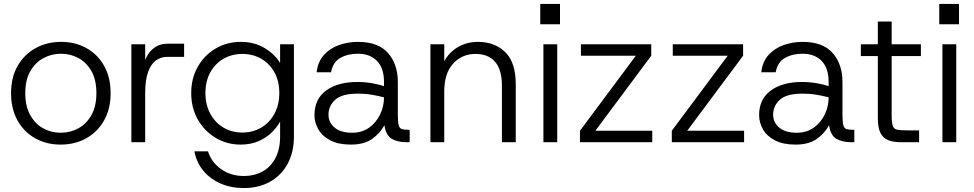

<svg xmlns="http://www.w3.org/2000/svg" viewBox="-20 -720 4931 972"><path d="M287 12Q215 12 158 -20Q101 -52 68.5 -110.5Q36 -169 36 -248Q36 -328 69 -386Q102 -444 159.5 -476Q217 -508 289 -508Q362 -508 418.5 -476Q475 -444 507.5 -386Q540 -328 540 -248Q540 -169 507 -110.5Q474 -52 417 -20Q360 12 287 12ZM287 -48Q336 -48 377 -70.5Q418 -93 443 -137.5Q468 -182 468 -248Q468 -315 443.5 -359Q419 -403 378 -425.5Q337 -448 289 -448Q241 -448 199.5 -425.5Q158 -403 133 -359Q108 -315 108 -248Q108 -182 133 -137.5Q158 -93 198.5 -70.5Q239 -48 287 -48Z M645 0V-496H715V-417Q731 -456 760 -477.5Q789 -499 832 -499H912V-432H825Q795 -432 770 -414.5Q745 -397 730 -356.5Q715 -316 715 -247V0Z M1215 232Q1149 232 1096.5 209Q1044 186 1009.5 144.5Q975 103 964 46H1033Q1050 101 1099 136Q1148 171 1215 171Q1267 171 1308.5 148.5Q1350 126 1374 81Q1398 36 1398 -29V-104Q1382 -75 1354.5 -48.5Q1327 -22 1288 -5Q1249 12 1198 12Q1129 12 1072 -22Q1015 -56 981.5 -115Q948 -174 948 -249Q948 -324 981.5 -382.5Q1015 -441 1072 -474.5Q1129 -508 1199 -508Q1268 -508 1320 -476.5Q1372 -445 1398 -401V-496H1468V-29Q1468 51 1436 109.5Q1404 168 1347 200Q1290 232 1215 232ZM1207 -49Q1260 -49 1302.5 -74Q1345 -99 1369.5 -144.5Q1394 -190 1394 -249Q1394 -309 1369.5 -353.5Q1345 -398 1302.5 -422.5Q1260 -447 1207 -447Q1154 -447 1111.5 -422.5Q1069 -398 1044.5 -353.5Q1020 -309 1020 -249Q1020 -190 1044.5 -144.5Q1069 -99 1111.5 -74Q1154 -49 1207 -49Z M1756 12Q1694 12 1653 -9Q1612 -30 1592 -64.5Q1572 -99 1572 -137Q1572 -219 1631.5 -262Q1691 -305 1788 -305Q1829 -305 1865 -298.5Q1901 -292 1924 -284V-305Q1924 -375 1888.5 -411.5Q1853 -448 1792 -448Q1740 -448 1702.5 -426.5Q1665 -405 1656 -354H1583Q1589 -408 1620 -442Q1651 -476 1696.5 -492Q1742 -508 1792 -508Q1895 -508 1944.5 -451.5Q1994 -395 1994 -305V-138Q1994 -102 1998.5 -86Q2003 -70 2014.5 -66.5Q2026 -63 2046 -63H2054V0H2039Q1993 0 1963.5 -17Q1934 -34 1926 -86Q1904 -45 1863.5 -16.5Q1823 12 1756 12ZM1763 -48Q1813 -48 1849 -74Q1885 -100 1904.5 -141Q1924 -182 1924 -227Q1900 -234 1864.5 -240Q1829 -246 1793 -246Q1711 -246 1677 -215Q1643 -184 1643 -139Q1643 -100 1674 -74Q1705 -48 1763 -48Z M2159 0V-496H2229V-410Q2254 -456 2299 -482Q2344 -508 2399 -508Q2485 -508 2538 -456Q2591 -404 2591 -293V0H2521V-285Q2521 -367 2486.5 -407Q2452 -447 2387 -447Q2319 -447 2274 -398Q2229 -349 2229 -257V0Z M2731 0V-496H2801V0ZM2715 -597V-700H2815V-597Z M2916 0V-58L3199 -438H2921V-496H3277V-438L2994 -58H3282V0Z M3381 0V-58L3664 -438H3386V-496H3742V-438L3459 -58H3747V0Z M4007 12Q3945 12 3904 -9Q3863 -30 3843 -64.5Q3823 -99 3823 -137Q3823 -219 3882.5 -262Q3942 -305 4039 -305Q4080 -305 4116 -298.5Q4152 -292 4175 -284V-305Q4175 -375 4139.5 -411.5Q4104 -448 4043 -448Q3991 -448 3953.5 -426.5Q3916 -405 3907 -354H3834Q3840 -408 3871 -442Q3902 -476 3947.5 -492Q3993 -508 4043 -508Q4146 -508 4195.5 -451.5Q4245 -395 4245 -305V-138Q4245 -102 4249.5 -86Q4254 -70 4265.5 -66.5Q4277 -63 4297 -63H4305V0H4290Q4244 0 4214.5 -17Q4185 -34 4177 -86Q4155 -45 4114.5 -16.5Q4074 12 4007 12ZM4014 -48Q4064 -48 4100 -74Q4136 -100 4155.5 -141Q4175 -182 4175 -227Q4151 -234 4115.5 -240Q4080 -246 4044 -246Q3962 -246 3928 -215Q3894 -184 3894 -139Q3894 -100 3925 -74Q3956 -48 4014 -48Z M4542 0Q4504 0 4477.5 -10Q4451 -20 4437.5 -46.5Q4424 -73 4424 -122V-436H4338V-496H4424V-611H4494V-496H4642V-436H4494V-135Q4494 -99 4499.5 -83Q4505 -67 4521.5 -63.5Q4538 -60 4572 -60H4633V0Z M4751 0V-496H4821V0ZM4735 -597V-700H4835V-597Z"/></svg>

Font: Host Grotesk Light Light
Style: Regular
Weight: 300
Version: Version 1.003